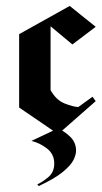

<svg xmlns="http://www.w3.org/2000/svg" viewBox="-20 -451 346 652"><path d="M111.7 180.8 106.7 175Q122.5 168.3 143.3 151.2Q164.2 134.2 164.2 104.2Q164.2 72.5 139.6 53.3Q115 34.2 86.7 27.5L176.7 -15Q198.3 -5.8 218.3 13.3Q238.3 32.5 238.3 60.8Q238.3 74.2 229.6 92.1Q220.8 110 193.8 132.5Q166.7 155 111.7 180.8ZM170.8 0 45 -85.8V-335L216.7 -430.8L305 -360L225.8 -300L151.7 -361.7V-145Q170.8 -110.8 199.6 -99.6Q228.3 -88.3 245.8 -87.5L294.2 -122.5L305 -107.5L182.5 0Z"/></svg>

Font: Manufacturing Consent
Style: Regular
Weight: 400
Version: Version 3.000; ttfautohint (v1.8.4.7-5d5b)